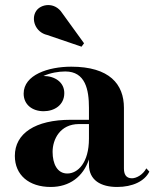

<svg xmlns="http://www.w3.org/2000/svg" viewBox="-20 -733 620 763"><path d="M167.5 -594 304 -547.5 314 -561 227.5 -680.5C197.5 -727.5 141.5 -717 123.5 -689C102.5 -657 120 -605 167.5 -594ZM261.5 -257C119.5 -257 39 -202.5 39 -113.5C39 -37.5 95 10 181.5 10C256.5 10 310.5 -31 333.5 -99.5V-79C333.5 -16.5 381 10 445.5 10C506.5 10 554.5 -12.5 573.5 -51L561.5 -64C547.5 -37.5 521 -24.5 504.5 -24.5C479.5 -24.5 472.5 -42 472.5 -64V-304.5C472.5 -398 415.5 -468 263 -468C172 -468 74 -435.5 74 -361C74 -317.5 108 -291 153.5 -291C196 -291 235.5 -315.5 235.5 -363C235.5 -407 197 -431 153.5 -431C153 -431 153 -431 152.5 -431C180 -443.5 213 -449 239.5 -449C319.5 -449 333.5 -376.5 333.5 -304.5V-257ZM247.5 -43.5C207.5 -43.5 189 -82 189 -129.5C189 -179 218.5 -240 294 -240H333.5V-182C333.5 -86.5 289.5 -43.5 247.5 -43.5Z"/></svg>

Font: Bodoni* 11pt
Style: Bold
Weight: 700
Version: Version 2.3